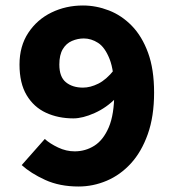

<svg xmlns="http://www.w3.org/2000/svg" viewBox="-20 -667 640 699"><path d="M266 12Q197 12 144.5 -12Q92 -36 59 -66L143 -161Q162 -144 191.5 -130Q221 -116 252 -116Q291 -116 323.5 -136.5Q356 -157 376 -203.5Q396 -250 396 -330Q396 -409 379 -452Q362 -495 337 -511Q312 -527 285 -527Q263 -527 242 -518Q221 -509 208.5 -488Q196 -467 196 -432Q196 -387 220 -367.5Q244 -348 282 -348Q309 -348 338 -362.5Q367 -377 395 -412L402 -310Q368 -275 324.5 -255.5Q281 -236 247 -236Q192 -236 147.5 -256.5Q103 -277 77 -320.5Q51 -364 51 -432Q51 -499 83 -547.5Q115 -596 167.5 -621.5Q220 -647 282 -647Q330 -647 376.5 -629Q423 -611 460 -573Q497 -535 519 -475Q541 -415 541 -330Q541 -243 518 -178.5Q495 -114 456.5 -72Q418 -30 368.5 -9Q319 12 266 12Z"/></svg>

Font: Source Code Pro ExtraLight ExtraBold
Style: Regular
Weight: 800
Monospace: yes
Version: Version 1.018;hotconv 1.0.116;makeotfexe 2.5.65601